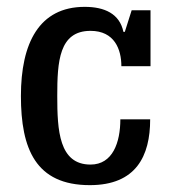

<svg xmlns="http://www.w3.org/2000/svg" viewBox="-20 -530 502 560"><path d="M242 10C377 10 418 -75 418 -182H331C331 -115 309 -50 244 -50C152 -50 147 -150 147 -250C147 -350 152 -440 244 -440C314 -440 334 -386 334 -337H419V-500H364L344 -437H340C329 -490 285 -510 227 -510C94 -510 41 -404 41 -250C41 -96 84 10 242 10Z"/></svg>

Font: Hermeneus One
Style: Regular
Weight: 400
Designer: Rodrigo Fuenzalida, Pablo Impallari
Foundry: Pablo Impallari, Rodrigo Fuenzalida
Version: Version 1.002